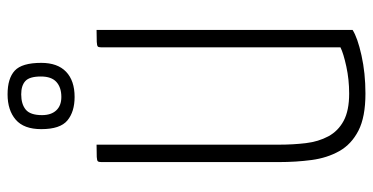

<svg xmlns="http://www.w3.org/2000/svg" viewBox="-259 -716 985 507"><g transform="rotate(-90 233.5 -462.5)"><path d="M240 10Q178 10 142 -8.5Q106 -27 88 -59Q70 -91 64.5 -132Q59 -173 59 -219V-687Q59 -694 61 -696.5Q63 -699 72.5 -699.5Q82 -700 105 -700V-218Q105 -181 109 -147.5Q113 -114 127 -88Q141 -62 168 -47.5Q195 -33 240 -33Q277 -33 311.5 -40.5Q346 -48 362 -56V-688Q362 -695 364.5 -697Q367 -699 376.5 -699.5Q386 -700 408 -700V-24Q388 -11 341 -0.5Q294 10 240 10ZM231 -758Q192 -758 169 -777Q146 -796 146 -846Q146 -892 171 -913.5Q196 -935 238 -935Q280 -935 300.5 -916Q321 -897 321 -846Q321 -803 297.5 -780.5Q274 -758 231 -758ZM231 -793Q256 -793 270.5 -806Q285 -819 285 -847Q285 -877 273 -888Q261 -899 238 -899Q212 -899 197.5 -887Q183 -875 183 -844Q183 -820 195.5 -806.5Q208 -793 231 -793Z"/></g></svg>

Font: Yanone Kaffeesatz ExtraLight Light
Style: Regular
Weight: 300
Version: Version 2.003